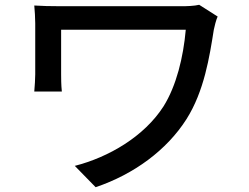

<svg xmlns="http://www.w3.org/2000/svg" viewBox="-20 -737 1040 801"><path d="M888 -668 811 -717C790 -712 761 -711 734 -711C671 -711 273 -711 236 -711C192 -711 151 -712 123 -714C125 -690 127 -664 127 -640C127 -596 127 -462 127 -427C127 -405 125 -382 123 -355H238C235 -383 235 -413 235 -427C235 -462 235 -583 235 -613C306 -613 695 -613 755 -613C745 -499 716 -379 662 -293C581 -167 433 -81 292 -45L379 44C539 -10 676 -111 758 -240C832 -357 854 -500 872 -613C874 -624 882 -656 888 -668Z"/></svg>

Font: Noto Sans CJK SC Medium
Style: Regular
Weight: 500
Designer: Ryoko NISHIZUKA 西塚涼子 (kana, bopomofo & ideographs); Paul D. Hunt (Latin, Greek & Cyrillic); Sandoll Communications 산돌커뮤니
Foundry: Adobe
Version: Version 2.004;hotconv 1.0.118;makeotfexe 2.5.65603